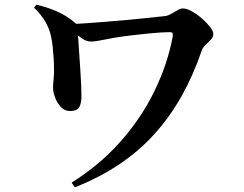

<svg xmlns="http://www.w3.org/2000/svg" viewBox="-20 -747 1040 818"><path d="M285 31Q405 -44 493.5 -144Q582 -244 638 -359Q694 -474 716 -592Q717 -603 714.5 -606.5Q712 -610 703 -610Q686 -610 663 -608.5Q640 -607 614.5 -604.5Q589 -602 563 -599Q537 -596 513 -593Q467 -587 427 -578.5Q387 -570 368 -570Q348 -570 329.5 -583Q311 -596 279 -621L280 -644Q305 -645 347 -648Q389 -651 439 -655Q489 -659 538 -663.5Q587 -668 627 -672.5Q667 -677 687 -679Q697 -681 710 -688.5Q723 -696 736 -703.5Q749 -711 759 -711Q776 -711 798 -698.5Q820 -686 840.5 -668Q861 -650 875 -632Q889 -614 889 -602Q889 -590 879 -579Q869 -568 857 -557Q845 -546 840 -533Q803 -425 753 -336.5Q703 -248 638 -176Q573 -104 489 -47.5Q405 9 299 51ZM278 -274Q255 -274 239 -291.5Q223 -309 214.5 -332Q206 -355 206 -373Q206 -390 208.5 -411.5Q211 -433 210 -459Q210 -477 208.5 -500Q207 -523 204.5 -547.5Q202 -572 197 -594Q191 -623 173 -654.5Q155 -686 125 -714L135 -727Q183 -716 223.5 -698Q264 -680 297 -652Q309 -643 309.5 -631.5Q310 -620 311 -613Q312 -599 314 -572.5Q316 -546 318 -512Q320 -478 322.5 -444Q325 -410 326 -381Q327 -352 327 -334Q327 -310 318.5 -292Q310 -274 278 -274Z"/></svg>

Font: Noto Serif JP ExtraLight
Style: Bold
Weight: 700
Version: Version 2.003-H1;hotconv 1.1.1;makeotfexe 2.6.0